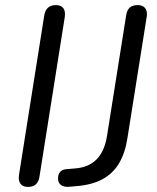

<svg xmlns="http://www.w3.org/2000/svg" viewBox="-20 -732 620 759"><path d="M90.7 6.9Q69.9 6.9 60.7 -5.9Q51.5 -18.7 55.4 -42.6L154.8 -670.2Q158.2 -691.1 169.6 -701.5Q180.9 -711.9 201.3 -711.9Q221.6 -711.9 230.6 -699.3Q239.6 -686.7 235.7 -662.4L136.3 -35.3Q133.4 -14.9 122.5 -4Q111.6 6.9 90.7 6.9ZM250.9 6.5Q230.9 7.5 219.9 -1.5Q209 -10.5 209.4 -27.6Q209.9 -44.6 218.7 -53.5Q227.5 -62.5 244.6 -63.5L276.6 -66.1Q330.5 -70.1 362.1 -102.2Q393.7 -134.3 403.3 -196.4L479 -673.1Q482.4 -693 493.6 -702.5Q504.8 -711.9 524.2 -711.9Q544.5 -711.9 553.9 -699.8Q563.4 -687.7 560 -665.8L483.7 -185.9Q474.7 -127.6 451.1 -87.3Q427.4 -46.9 385.9 -24Q344.4 -1.1 281.5 3.9Z"/></svg>

Font: Nunito ExtraLight
Style: Italic
Weight: 200
Italic angle: -9°
Designer: Vernon Adams
Foundry: Vernon Adams
Version: Version 3.602